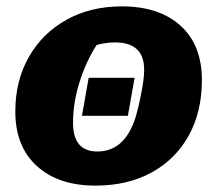

<svg xmlns="http://www.w3.org/2000/svg" viewBox="-20 -570 673 602"><path d="M279 12Q163 12 95.5 -49.5Q28 -111 28 -220Q28 -317 70.5 -391.5Q113 -466 188.5 -508Q264 -550 362 -550Q479 -550 546 -489.5Q613 -429 613 -319Q613 -219 571.5 -144.5Q530 -70 455 -29Q380 12 279 12ZM285 -95Q364 -95 399 -185Q406 -202 413.5 -233.5Q421 -265 426.5 -297.5Q432 -330 432 -351Q432 -437 341 -437Q313 -437 283 -429Q250 -378 229.5 -313Q209 -248 209 -185Q209 -95 285 -95ZM237 -207 258 -326H402L381 -207Z"/></svg>

Font: Piazzolla SC ExtraBold
Style: Italic
Weight: 800
Italic angle: -11.3°
Designer: Juan Pablo del Peral
Foundry: Huerta Tipografica
Version: Version 1.330